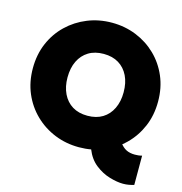

<svg xmlns="http://www.w3.org/2000/svg" viewBox="-122 -822 1013 1071"><g transform="rotate(15 385.0 -286.0)"><path d="M684 140Q650 140 606 127Q562 114 523 83.5Q484 53 463 0L617 -80Q635 -55 656 -44.5Q677 -34 706 -34Q715 -34 725.5 -35Q736 -36 747 -39V130Q734 134 718 137Q702 140 684 140ZM394 7Q319 7 253.5 -19.5Q188 -46 138 -94.5Q88 -143 60 -208.5Q32 -274 32 -353Q32 -432 60 -497.5Q88 -563 138 -611Q188 -659 253.5 -685.5Q319 -712 394 -712Q469 -712 534.5 -685.5Q600 -659 649.5 -611Q699 -563 727 -497.5Q755 -432 755 -353Q755 -274 727 -208.5Q699 -143 649.5 -94.5Q600 -46 534.5 -19.5Q469 7 394 7ZM394 -175Q445 -175 481 -197Q517 -219 536.5 -259.5Q556 -300 556 -353Q556 -408 536.5 -448Q517 -488 481 -510Q445 -532 394 -532Q343 -532 307 -510Q271 -488 251.5 -448Q232 -408 232 -353Q232 -300 251.5 -259.5Q271 -219 307 -197Q343 -175 394 -175Z"/></g></svg>

Font: Parkinsans ExtraBold
Style: Regular
Weight: 800
Designer: Red Stone, Indian Type Foundry
Foundry: Indian Type Foundry
Version: Version 1.000